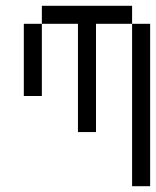

<svg xmlns="http://www.w3.org/2000/svg" viewBox="-20 -645 540 665"><path d="M437.5 -562.5V0H500V-562.5ZM250 -562.5Q250 -562.5 250 -187.5H312.5Q312.5 -187.5 312.5 -562.5H437.5V-625H125V-562.5H62.5Q62.5 -562.5 62.5 -312.5H125Q125 -312.5 125 -562.5Z"/></svg>

Font: Unifont
Style: Regular
Weight: 500
Version: Version 15.1.04